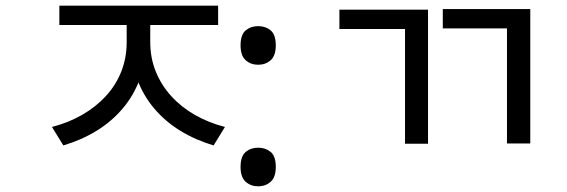

<svg xmlns="http://www.w3.org/2000/svg" viewBox="-20 -642 1996 676"><path d="M426 -604H494V-494Q494 -423 472.5 -364.5Q451 -306 412 -260Q373 -214 320 -181.5Q267 -149 203 -130L163 -195Q221 -210 269 -237.5Q317 -265 352.5 -303.5Q388 -342 407 -390Q426 -438 426 -494ZM441 -604H509V-494Q509 -438 528.5 -390Q548 -342 583 -303.5Q618 -265 666 -237.5Q714 -210 772 -195L732 -130Q668 -149 615 -181.5Q562 -214 523 -260Q484 -306 462.5 -364.5Q441 -423 441 -494ZM189 -622H748V-554H189Z M889 -414Q863 -414 845 -430Q827 -446 827 -482Q827 -520 845 -535Q863 -550 889 -550Q915 -550 933 -535Q951 -520 951 -482Q951 -446 933 -430Q915 -414 889 -414ZM889 14Q863 14 845 -2Q827 -18 827 -54Q827 -92 845 -107Q863 -122 889 -122Q915 -122 933 -107Q951 -92 951 -54Q951 -18 933 -2Q915 14 889 14Z M1175 -608H1487V-136H1406V-540H1175ZM1539 -610H1847V-137H1765V-542H1539Z"/></svg>

Font: hexlkorean05
Style: Book
Weight: 400
Designer: Jelle Bosma - Monotype Design Team
Foundry: Monotype Imaging Inc.
Version: Version 2.003